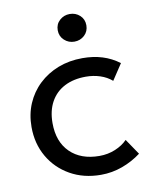

<svg xmlns="http://www.w3.org/2000/svg" viewBox="-82 -768 672 845"><g transform="rotate(-10 254.0 -345.5)"><path d="M301.5 15Q224 15 164 -19Q104 -53 70 -111.8Q36 -170.5 36 -245Q36 -301.5 56.2 -349Q76.5 -396.5 113.5 -431.5Q150.5 -466.5 200.2 -485.8Q250 -505 309 -505Q357 -505 397.5 -492.5Q438 -480 472.5 -454L425.5 -383Q403 -402.5 373 -412.2Q343 -422 309.5 -422Q254.5 -422 214.2 -401.2Q174 -380.5 152 -341Q130 -301.5 130 -246Q130 -162.5 178.2 -115.2Q226.5 -68 309 -68Q347 -68 380 -81.8Q413 -95.5 434 -117.5L481.5 -47.5Q443 -18.5 397 -1.8Q351 15 301.5 15ZM287.5 -582.5Q261.5 -582.5 242.5 -600Q223.5 -617.5 223.5 -644.5Q223.5 -671.5 242.5 -688.8Q261.5 -706 287.5 -706Q314 -706 332.8 -688.8Q351.5 -671.5 351.5 -644.5Q351.5 -617.5 332.8 -600Q314 -582.5 287.5 -582.5Z"/></g></svg>

Font: Geologica Cursive Light
Style: Regular
Weight: 300
Designer: Sindre Bremnes, Frode Helland
Foundry: Monokrom Skriftforlag AS
Version: Version 1.010;gftools[0.9.28]